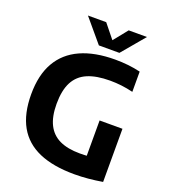

<svg xmlns="http://www.w3.org/2000/svg" viewBox="-168 -1068 1049 1195"><g transform="rotate(20 356.5 -470.0)"><path d="M464.5 8.5Q324 8.5 230 -32.2Q136 -73 89 -156.5Q42 -240 42 -368.5Q42 -496 90.5 -580.5Q139 -665 232.5 -707.2Q326 -749.5 461.5 -749.5Q505 -749.5 546.8 -745Q588.5 -740.5 628.5 -731V-597Q589.5 -606.5 551.8 -611Q514 -615.5 476 -615.5Q385.5 -615.5 327 -590.5Q268.5 -565.5 239.8 -510.8Q211 -456 211 -366Q211 -282 237.8 -228.8Q264.5 -175.5 318 -150.2Q371.5 -125 452 -125Q482.5 -125 512.5 -127.2Q542.5 -129.5 567.5 -133.5L498 -73V-360H649.5V-8Q601.5 0 555.8 4.2Q510 8.5 464.5 8.5ZM334 -797.5 206.5 -949H327.5L414.5 -841H389.5L476.5 -949H597.5L470 -797.5Z"/></g></svg>

Font: Encode Sans SC Condensed Thin
Style: Bold
Weight: 700
Version: Version 3.002